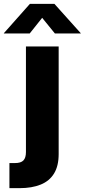

<svg xmlns="http://www.w3.org/2000/svg" viewBox="-83 -770 438 994"><path d="M51.3 -529.3H220.7V27.8Q220.7 88.9 197 127.9Q173.3 167 127.9 185.5Q82.5 204.1 17.6 204.1H-34.2V74.2H-5.9Q25.4 74.2 38.3 60.5Q51.3 46.9 51.3 17.1ZM70.8 -596.7H-63V-598.1L71.8 -750H198.7L335 -598.1V-596.7H201.2L135.3 -677.7Z"/></svg>

Font: Inter 24pt ExtraBold
Style: Regular
Weight: 800
Designer: Rasmus Andersson
Foundry: rsms
Version: Version 4.001;git-66647c0bb